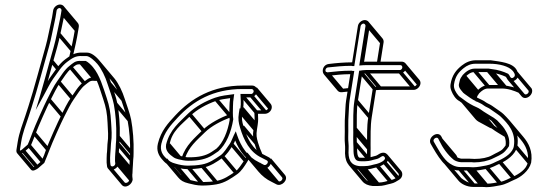

<svg xmlns="http://www.w3.org/2000/svg" viewBox="-20 -698 2349 827"><path d="M238.4 -678.5C224.9 -678.5 211.1 -666.6 208.9 -653L206.7 -639C205.3 -630 203.5 -618 200.3 -604.5C192.4 -571.5 186.2 -532.6 176.6 -498.9C153.7 -418.8 127.2 -316.3 101.8 -238.2L89.1 -199.2C77.4 -163.1 62.8 -128.4 56.1 -86L51.2 -55C50.2 -48.7 50 -42.6 53.8 -38.1C61.2 -29.3 74.3 -36.6 83.8 -43.4L111.2 -67C114.7 -73.8 133.5 -122.7 133.9 -123.5C144.5 -152.3 183.8 -240.6 197.3 -266.5C210.4 -292.6 225.7 -323.8 238.5 -341.2C254.1 -362.4 268.3 -388.8 287.6 -403.2C304.8 -416 308.4 -422.7 327.2 -420.5L343.7 -420.5C390.9 -390.9 405.8 -326.6 425 -269.6C436.6 -235.1 441.4 -210.6 443.3 -168.5C444.8 -136 447.9 -109.8 442.9 -78L442.8 -77.7L442.8 -77.4C441.9 -65.3 441.8 -46 440 -35L440 -34.6C439.3 -19.9 439.1 -12.3 439.3 2.6L440.5 13.3C441.2 49.5 491.2 33.2 491.8 3.5L490.5 -7.7C489.8 -13.9 490.6 -19.8 491 -22L491.1 -22.5C491.3 -27.7 491.3 -31.2 491.7 -39.4C493.2 -49.5 493 -68.3 494.2 -80.3C495.1 -88.8 496.2 -99.3 495.9 -110.2C497.5 -159 492.8 -213.3 485.2 -253.5C480 -281.2 466.9 -313.7 458 -342.2C447.9 -374.3 431.8 -408.2 414 -430.2C402.9 -444.3 379 -471.5 354.7 -471.5H338C302.6 -473.6 282.2 -458.3 261.3 -442.7C232.9 -421.6 217.1 -392.8 197.6 -366.7C193.2 -360.9 190.1 -355.5 185.7 -347.9C194.2 -378.2 202.7 -411.2 209.2 -434.1C219.3 -469.5 232.5 -513.5 239.9 -551.7C245.7 -581.7 253.2 -610.5 257.7 -639L259.9 -653C262.1 -666.6 252.1 -678.5 238.4 -678.5ZM244.9 -653 242.7 -639C238.4 -611.5 230.9 -582.9 225 -552.3C217.7 -514.9 204.6 -471.7 194.6 -435.9C183.2 -395.2 165.4 -328.7 153.2 -288.1L133.9 -224.1L167 -284.3C180.8 -309.4 196.6 -341.9 209.4 -359.3C229.4 -386.4 245.1 -413.4 269.1 -431.3C290 -446.8 305.1 -458.7 334.8 -456.5L335 -456.5H352.3C365.7 -456.5 388.2 -435.8 399.4 -422.5C417.1 -401.4 433.5 -368.3 443.4 -335.8C452.9 -306.5 465.4 -274.6 470.3 -248.5C477.7 -209.3 482.3 -155.8 480.7 -108.1C480.4 -97.6 480.5 -88.3 479.2 -80L479.1 -79.7C478.3 -68 478.1 -47.7 476.7 -39L476.6 -38.6C476.2 -23.6 474.9 -18.9 475.4 -4.3L476.6 6.5C475.8 20.5 455.6 23.6 455.7 10.5L454.4 -0.6C454.3 -16 453.8 -21.9 455.1 -35.4C456.5 -49.4 457.2 -67.8 457.9 -78.3C463.4 -114.2 460.3 -140 458.5 -171.5C456.2 -213.8 451.6 -240.6 439.5 -276.4C424 -322.1 410.1 -373.6 380.1 -409.2C372.1 -418.8 361 -429.5 349.7 -435.5L330.5 -435.5C303.8 -438 293.4 -425 280 -414.8C257.6 -397.9 241.7 -369.2 226.7 -348.8C210.9 -327.2 196.7 -296.5 183.9 -271.5C170 -244.3 130.9 -156.9 119.7 -126.5C113.1 -110.5 107.2 -91.6 99.3 -75L75.7 -54.6C70.2 -49.9 67.7 -50 65.9 -49.4C65.7 -51.2 65.8 -52.4 66.2 -55L71.1 -86C77.5 -126.2 91.5 -159.7 103.6 -196.8L116.2 -235.8C141.9 -314.9 168.3 -416.9 191.2 -497.1C201.3 -532.5 207.3 -570.4 215.1 -603.5C218.5 -617.9 220.2 -629.4 221.7 -639L223.9 -653C224.7 -657.9 231.2 -663.5 236.1 -663.5C241 -663.5 245.7 -657.9 244.9 -653ZM73.6 -43.7 133.1 27 145.4 16.4 85.9 -54.3ZM99.1 -65.7 158.6 5 170.9 -5.6 111.4 -76.3ZM120.6 -119.7 180.2 -49 192.4 -59.6 132.9 -130.3ZM184.5 -263.7 244 -193 256.3 -203.6 196.7 -274.3ZM226.5 -339.7 286 -269 298.3 -279.6 238.8 -350.3ZM277.6 -403.7 337.1 -333 349.4 -343.6 289.9 -414.3ZM322.7 -422.7 382.2 -352 394.4 -362.6 334.9 -433.3ZM340.6 -422.7 390.8 -363 403.1 -373.7 352.9 -433.3ZM478.1 10.3 537.6 81 549.9 70.4 490.3 -0.3ZM476.8 -0.7 536.3 70 548.6 59.4 489.1 -11.3ZM477.3 -16.7 536.9 54 549.1 43.4 489.6 -27.3ZM478 -33.7 537.5 37 549.8 26.4 490.3 -44.3ZM480.5 -74.7 540 -4 552.3 -14.6 492.8 -85.3ZM482.1 -103.7 541.6 -33 553.9 -43.6 494.4 -114.3ZM471.6 -245.7 531.1 -175 543.4 -185.6 483.9 -256.3ZM444.6 -333.7 504.1 -263 516.3 -273.6 456.8 -344.3ZM195.8 -429.7 224.6 -395.4 236.9 -406 208.1 -440.3ZM226.3 -546.7 285.8 -476 298.1 -486.6 238.6 -557.3ZM244.1 -633.7 303.6 -563 315.9 -573.6 256.3 -644.3ZM246.3 -647.7 305.8 -577 318.1 -587.6 258.6 -658.3ZM278 -451.7 292.7 -450.5C302 -489 311.2 -530.3 317.2 -568.3L319.4 -582.3C320.6 -589.3 318.3 -595.5 314.5 -600L255 -670.8L242.7 -660.2L302.2 -589.4C304.1 -587.3 304.8 -584.5 304.4 -582.3L302.2 -568.3C296.5 -532.2 287 -489.7 278 -451.7ZM536.2 31.7 536.1 32.1C535 47.2 535.1 51.7 534.9 66.4L536.1 77.2C537.1 85.9 521.9 93.8 516.8 87.7L457.2 17L445 27.6L504.5 98.3C520.2 117 550.8 95.5 551.3 74.2L550 63C549.3 56.8 550.2 50.9 550.5 48.7L550.6 48.2C550.6 43.1 550.8 39.5 551.3 31.3C552.7 21.2 552.5 2.4 553.7 -9.6C554.6 -18.1 555.7 -28.6 555.4 -39.5C557 -88.2 552.3 -142.5 544.8 -182.7C539.5 -210.5 526.4 -243 517.5 -271.5C507.4 -303.7 491.3 -337.4 473.5 -359.5L414 -430.3L401.7 -419.7L461.1 -349C477.8 -329.2 493.2 -296 502.9 -265.1C512.2 -235.7 524.9 -203.9 529.8 -177.8C537.2 -138.6 541.8 -85 540.2 -37.4C540 -26.9 540 -17.6 538.7 -9.3L538.6 -9C537.8 2.7 537.6 23 536.2 31.7ZM403.5 -364.8H390C363.4 -367.2 353.7 -353.6 339.7 -344.3C317.4 -329.3 300.4 -297.3 286.2 -278.1C270.4 -256.5 256.2 -225.8 243.4 -200.8C229.5 -173.6 190.4 -86.2 179.2 -55.8C174.1 -39.5 166.6 -20.8 158.8 -4.3L135.2 16.1C129.3 21.1 126.6 21 125.1 21.4L66.1 -48.7L53.8 -38.1L113.3 32.6C120.8 41.5 133.6 33.9 143.3 27.4L170.7 3.7C174.2 -3 193 -52 193.4 -52.8C204 -81.6 243.3 -169.8 256.8 -195.8C270 -221.9 285.4 -253 298 -270.5C313.3 -291.7 328 -318.3 347.1 -332.4C364.3 -345.2 367.5 -351.9 386.7 -349.8H401.1Z M906.4 -277.1C866.3 -263 821.8 -239.1 790.4 -208.9C753.1 -171.6 710.9 -139.3 695.4 -75.4L695.4 -75C690.8 -46.4 712 -32 726.9 -20.9C738.7 -12.1 758.1 -10.4 768.4 -7.7C776.4 -6 785 -5.5 792.9 -5.5C835.1 -5.5 868.3 -12 897.4 -31L920.3 -46.3C954.4 -75.8 976 -129.3 984.5 -183L984.7 -184.2C982.2 -199 983.1 -225.9 983.5 -240.1C983.4 -251.8 984.7 -266.2 987.5 -284L988.8 -292.6C959.3 -288.5 932.5 -286.3 906.4 -277.1ZM971.2 -275.3C969.3 -261.5 968.4 -248.1 968.3 -237.9C968.1 -224.9 966.5 -200.5 969.3 -181.8C960.9 -131.4 940.6 -82.6 912.2 -57.7L890.4 -43C865.6 -26.9 836 -20.5 795.2 -20.5C788.2 -20.5 782.5 -20.6 774.1 -22.3C762.6 -24.8 742.3 -28.8 737.9 -32.9C725.6 -44.2 706.5 -50.3 710.3 -74.6C719.5 -132.7 760.8 -160.4 800.2 -199.1C827.7 -226.1 869.7 -249 909.1 -262.9C928.2 -269.7 948.9 -272 971.2 -275.3ZM1066.2 -329.5H1026.2C896 -329.5 804.4 -275.5 734.8 -200.6C704.1 -167.5 673.5 -134.8 660.1 -79.6C652.7 -48.9 664.1 -28.2 676.9 -13C689.9 2.5 702.4 14.9 730 21.3C746.6 25.2 765.6 30.5 787.2 30.5C808.8 30.5 829 28.9 849.3 25.4C886.5 18.9 913.5 -0.8 938.5 -18.1C956.4 -30.5 971.3 -54.3 982.1 -71.7C986.9 -78.7 989.4 -84.5 992.9 -92.8C1011.7 -47.1 1041.5 -7 1087.5 14.8L1108.8 25.8C1138 39.3 1163.6 -8.8 1137.4 -20.8L1116.2 -31.8C1067.1 -54.4 1043.9 -102.6 1028.4 -155.1C1022.6 -175.1 1020.1 -186.6 1023.9 -211L1027.1 -231C1030 -249.2 1029.2 -261.8 1028.3 -278.5H1058.1C1071.5 -278.5 1085.3 -289.3 1087.6 -303.5C1089.8 -317.3 1080.1 -329.5 1066.2 -329.5ZM1012.1 -231 1008.9 -211C1004.7 -184.5 1007.8 -169.3 1013.8 -148.9C1029.9 -94.2 1055.6 -42.1 1107.8 -18.2L1129 -7.2C1141.1 -1.7 1127.2 16.8 1117.2 12.2L1095.9 1.2C1047.3 -21.9 1018.5 -65.5 1001.1 -116.3L995.6 -132.5L987.2 -115.4C980.2 -101.2 976.2 -87.7 969.8 -78.6C958.2 -61.9 944.3 -39.4 931.1 -29.9C905.7 -12.8 881.6 4.9 849 10.6C829.7 14 810.6 15.5 789.6 15.5C769.8 15.5 752.4 11.7 736 6.8C716.9 1.8 709.4 -3.7 696.2 -15.9C680.8 -30.1 668.1 -48.7 674.9 -78.4C687.5 -129 714.5 -158.2 745.3 -191.4C812 -263.4 898.2 -314.5 1023.8 -314.5H1063.8C1069.1 -314.5 1073.4 -308.8 1072.6 -303.5C1071.7 -298.3 1066.1 -293.5 1063.8 -293.5H1015.7C1016.5 -272.4 1018.9 -252.9 1015.4 -231ZM1018.3 -146.7 1077.8 -76 1090.1 -86.6 1030.6 -157.3ZM1013.6 -205.7 1073.1 -135 1085.4 -145.6 1025.9 -216.3ZM1016.8 -225.7 1076.3 -155 1088.6 -165.6 1029.1 -236.3ZM1017.5 -280.7 1077 -210 1089.3 -220.6 1029.8 -291.3ZM1056.5 -280.7 1116 -210 1128.3 -220.6 1068.8 -291.3ZM1077.3 -298.2 1136.8 -227.5 1149.1 -238.1 1089.5 -308.8ZM730 19.3 789.5 90 801.8 79.4 742.3 8.7ZM785.5 28.3 845.1 99 857.3 88.4 797.8 17.7ZM846.3 23.3 905.9 94 918.1 83.4 858.6 12.7ZM932 -18.7 991.5 52 1003.8 41.4 944.3 -29.3ZM973.1 -69.7 1032.6 1 1044.9 -9.6 985.3 -80.3ZM1088.9 13.3 1148.4 84 1160.7 73.4 1101.2 2.7ZM1110.2 24.3 1169.7 95 1182 84.4 1122.5 13.7ZM700.1 -69.7 746.5 -14.6 758.8 -25.2 712.4 -80.3ZM792.5 -198.7 852 -128 864.3 -138.6 804.8 -209.3ZM904.9 -264.7 964.5 -194 976.7 -204.6 917.2 -275.3ZM978 -208.7C975.1 -207.9 972.2 -207.1 969.2 -206.4C929.5 -190.6 884.7 -168.4 853.2 -138.2C818 -103 780.4 -73.4 762 -17.5L776.4 -15C793 -65.6 826.4 -92.4 863.1 -128.4C890.6 -155.4 932.8 -177 972 -192.2C973.6 -192.8 977.1 -193.6 979.5 -194.2ZM1135.2 -5.1 1194.7 65.6C1201.3 73.4 1188.6 86.8 1180 82.9L1158.8 71.9C1137.7 61 1119.7 47.5 1105 30L1045.5 -40.7L1033.2 -30.1L1092.7 40.6C1108.3 59.2 1127.6 74.8 1150.4 85.5L1171.7 96.5C1193.6 106.6 1224.5 75.8 1207 55L1147.5 -15.7ZM1041.9 -26C1039 -19 1036.1 -12.8 1032.7 -7.9C1021.1 8.8 1007.1 31.3 993.9 40.8C968.5 57.9 944.5 75.6 911.8 81.3C892.5 84.7 873.4 86.2 852.4 86.2C832.5 86.2 815.3 81.3 798.5 77.4C780.1 73.2 772.1 65.3 759.2 55L700.1 -15.3L687.8 -4.7L747.7 66.5C758.2 79 769 86.4 792.8 92C809.4 96 828.5 101.2 850 101.2C871.7 101.2 891.9 99.6 912.2 96.1C949.4 89.6 976.3 69.9 1001.3 52.6C1019.3 40.2 1034.2 16.4 1044.9 -1C1049.7 -7.8 1052.8 -15 1055.8 -22.2ZM1074.9 -160.3 1071.8 -140.3C1067.6 -113.8 1070.6 -98.6 1076.6 -78.2C1081.8 -60.8 1087.9 -43.8 1095.4 -27.8L1109.4 -35.9C1102.1 -51 1096.3 -67.5 1091.2 -84.4C1085.4 -104.4 1082.9 -115.9 1086.8 -140.3L1089.9 -160.3C1092.8 -178.4 1092 -191.1 1091.2 -207.8H1120.9C1134.4 -207.8 1148.2 -218.6 1150.4 -232.8C1151.6 -240 1149.4 -246.5 1145.5 -251.2L1085.9 -321.9L1073.7 -311.3L1133.2 -240.6C1135 -238.4 1135.8 -235.5 1135.4 -232.8C1134.6 -227.6 1128.9 -222.8 1123.3 -222.8H1075.2C1076 -201.7 1078.4 -182.2 1074.9 -160.3Z M1491.6 -393.5H1490.3C1454.4 -393.5 1424 -390.1 1391.3 -386.5C1387.2 -386 1385.3 -386.9 1383.9 -388.6C1378.9 -394.5 1383 -406.2 1392.5 -407.6C1425.3 -411.1 1457.9 -414.4 1492.8 -414.5C1498.9 -412.9 1497.5 -413.5 1506 -413.4L1533.3 -586C1534.1 -590.9 1540.6 -596.5 1545.5 -596.5C1550.4 -596.5 1555.1 -590.9 1554.3 -586L1527.4 -415.8C1536.9 -416.6 1547.2 -417.5 1557.1 -417.5H1704.1C1710.3 -417.5 1713.8 -412.4 1712.8 -406C1711.9 -400.4 1705.8 -396.5 1704.1 -396.5H1558.1C1548.4 -396.5 1536.9 -394.9 1527.1 -393.3L1506.6 -264C1499.9 -221.4 1502.1 -179.3 1501.5 -142.8L1501.7 -127.8C1501.8 -111.2 1500.7 -97.1 1501.7 -80.4C1504 -60.7 1499.1 -31.2 1510.5 -13.4C1515.1 -5.6 1523.4 -3.5 1533.9 -3.5H1552.9C1573.5 -3.5 1585.9 -9.8 1600.8 -12.6C1619.3 -16.4 1626.9 -33.1 1635.8 -22.4C1648.2 -7.8 1610.6 6.1 1603.5 7.7C1580.8 12.1 1573.2 17.5 1549.6 17.5H1528.9C1488 13.6 1478.8 -13.2 1481.6 -55.7C1482.8 -75.2 1479.2 -90.8 1479.9 -107.9C1481.2 -142.5 1478.8 -172.1 1481.7 -207.6C1483.1 -225.3 1482.9 -246.8 1485.6 -264L1506 -392.4L1498.6 -392.5C1498.4 -392.5 1495.8 -393.2 1494.9 -393.5ZM1709.8 -432.5H1562.8C1558 -432.5 1553.3 -432.4 1548.3 -432.1L1572.6 -586C1574.8 -599.6 1564.8 -611.5 1551.2 -611.5C1537.6 -611.5 1523.8 -599.6 1521.6 -586L1496.8 -429.5C1460.4 -429.2 1429.4 -426.6 1396.3 -422.5C1361.8 -418.2 1361.9 -367.1 1394.1 -371.6C1425.8 -375 1453.6 -378.3 1488.8 -378.5L1470.6 -264C1467.6 -245 1467.9 -223.2 1466.5 -206.4C1463.5 -169.7 1466 -139.5 1464.7 -106.1C1463.9 -86.8 1467.4 -71 1466.5 -54.3C1463.2 -6.2 1477.7 27.6 1525.9 32.5H1547.2C1573.7 32.5 1584.1 26.5 1604.4 22.3C1619.4 19.2 1629 11.6 1638.3 6.4C1662.7 -7.5 1653.8 -36.3 1636.6 -39.8C1619.3 -43.4 1606.8 -28.9 1599.9 -27.3C1582.7 -23.2 1572.2 -18.5 1555.3 -18.5H1536.3C1527.8 -18.5 1526.5 -19.1 1525 -20.9C1515.3 -32.4 1519.6 -60 1516.9 -83.8C1515.9 -99.3 1517 -112.9 1516.9 -130.2L1516.7 -145.1C1517.3 -181.9 1515.2 -223.6 1521.6 -264L1540.1 -380.5C1544.8 -381.1 1550.9 -381.5 1555.8 -381.5H1701.8C1715.8 -381.5 1729.2 -393.8 1731.4 -407.5C1733.6 -421.4 1723.5 -432.5 1709.8 -432.5ZM1511 -12.7 1514.5 -8.5 1526.8 -19.2 1523.3 -23.3ZM1503.2 -76.7 1562 -6.8 1574.3 -17.4 1515.5 -87.3ZM1503.1 -123.7 1562.6 -53 1574.9 -63.6 1515.4 -134.3ZM1503 -138.7 1562.5 -68 1574.8 -78.6 1515.3 -149.3ZM1508 -258.7 1567.5 -188 1579.8 -198.6 1520.3 -269.3ZM1527.5 -381.7 1587 -311 1599.3 -321.6 1539.8 -392.3ZM1550.8 -383.7 1610.3 -313 1622.6 -323.6 1563.1 -394.3ZM1696.8 -383.7 1756.3 -313 1768.6 -323.6 1709.1 -394.3ZM1717.7 -402.2 1777.2 -331.5 1789.5 -342.1 1730 -412.8ZM1559 -580.7 1618.5 -510 1630.8 -520.6 1571.3 -591.3ZM1388.2 -373.7 1447.7 -303 1460 -313.6 1400.5 -384.3ZM1486.3 -380.7 1490.5 -375.7 1502.8 -386.3 1498.6 -391.3ZM1521.2 30.3 1580.7 101 1593 90.4 1533.5 19.7ZM1542.2 30.3 1601.7 101 1614 90.4 1554.5 19.7ZM1597.8 20.3 1657.3 91 1669.6 80.4 1610.1 9.7ZM1629.2 5.3 1688.7 76 1701 65.4 1641.5 -5.3ZM1635.8 -22.4 1695.3 48.3C1707.7 63 1670.1 76.8 1663 78.4C1640.3 82.8 1632.7 88.2 1609.1 88.2H1588.4C1570 88.2 1560.5 81.1 1553.2 72.4L1493.7 1.7L1481.4 12.3L1540.9 83C1550.8 94.8 1565.3 101.2 1585.4 103.2H1606.7C1633.2 103.2 1643.6 97.2 1663.9 93C1678.9 90 1688.5 82.3 1697.8 77.1C1715.1 67.2 1716 47.7 1707.6 37.7L1648.1 -33ZM1486.1 -319.1C1475.5 -318.1 1465.2 -317 1454.1 -315.7C1450 -315.3 1448.1 -316.2 1446.7 -317.9L1387.2 -388.6L1374.9 -378L1434.4 -307.3C1438.5 -302.4 1445.5 -299.9 1453.6 -300.9C1464.1 -302.1 1474.9 -303.2 1485.3 -304.2ZM1555.4 -593.2 1614.9 -522.4C1616.8 -520.3 1617.5 -517.5 1617.2 -515.3L1602.9 -425H1617.9L1632.2 -515.3C1633.3 -522.3 1631 -528.5 1627.2 -533L1567.7 -603.8ZM1586.6 -322.6 1566.2 -193.3C1559.4 -150.7 1561.6 -108.6 1561 -72.1L1561.2 -57.1C1561.3 -40.8 1560.2 -27 1561.2 -10.7L1576.3 -13.8C1575.5 -29 1576.5 -42.5 1576.4 -59.5L1576.2 -74.4C1576.8 -111.2 1574.8 -152.8 1581.2 -193.3L1599.6 -309.8C1604.3 -310.4 1610.4 -310.8 1615.3 -310.8H1761.3C1775.3 -310.8 1788.7 -323.1 1790.9 -336.8C1792 -343.7 1790 -349.8 1786.3 -354.2L1726.8 -424.9L1714.5 -414.3L1774 -343.6C1775.6 -341.7 1776.3 -339.3 1775.9 -336.8C1775 -331.2 1768.6 -325.8 1763.6 -325.8H1617.6C1607.9 -325.8 1596.4 -324.2 1586.6 -322.6Z M2014.6 37.5H2015.1C2036.2 37.5 2058.2 32.6 2075.8 29.4C2100 24.9 2117.1 13.3 2135.1 5.9C2161.5 -6.3 2199.3 -30.6 2208.2 -67.4L2208.2 -67.7L2208.3 -68C2219 -135.6 2181.3 -174.3 2148.6 -206.7C2140.7 -214.5 2122.1 -226.2 2114 -232.2L2099.4 -242.4C2089.9 -248.9 2080.8 -251.7 2072.9 -257.2C2062.2 -265.7 2050.8 -269.3 2040.8 -274.8L2027.1 -281.7L2014.6 -289.5C2011.9 -291.2 2008.4 -293.7 2005.2 -296.2C1997.2 -302.5 1989.6 -305.9 1984.6 -311.8C1979.9 -317.4 1970.8 -330.4 1971.6 -335C1972.1 -338.7 1973.3 -343 1974.5 -347.5L1974.6 -348C1975.1 -351 1975.7 -352.9 1977.2 -355.9L1984.5 -366.9C1994.3 -376.9 2007.5 -387.5 2022.4 -387.5H2080.8C2083.5 -387.5 2089.2 -386.1 2094.2 -385.5C2119.4 -382.6 2141.9 -375.1 2159.2 -367.1C2160 -366.7 2159.8 -366.7 2159.8 -366.7C2161 -365.2 2162.8 -360.8 2164.5 -357.7C2171.7 -343.8 2191 -344.7 2203.1 -355.7C2216.2 -367.6 2213.3 -382.3 2206.7 -394.2C2190.4 -428.6 2133.5 -432.4 2093 -438.5H2030.5C2005.5 -438.5 1985.2 -428.7 1968.7 -415.5C1944.7 -396.4 1926.7 -373.9 1920.6 -335C1918.9 -324.8 1920.5 -314.9 1924.9 -305.2C1930.7 -290.2 1942.8 -270.2 1959 -262.4L1969.2 -254.8C1978 -248.2 1986.5 -242 1997.1 -236.3L2010 -229.3C2020.4 -223.7 2030.6 -220.8 2038.9 -214.7C2058.9 -200.2 2076.8 -190.7 2097.2 -177.6L2109.9 -168.2C2130 -144.6 2163.8 -117.6 2157.8 -71.8C2154.6 -67 2149.6 -60.3 2145.1 -55.8C2135.8 -46.1 2117.4 -39.6 2099.5 -29.3C2081.4 -18.8 2052.9 -13.5 2024.6 -13.5C2019.8 -13.5 2011.5 -14.5 2002.3 -14.5H1967.3C1963 -14.5 1946.4 -20.8 1944.9 -22C1920.4 -41.8 1899.4 -71.6 1886.1 -100.1L1881.5 -109.2C1866.8 -137.9 1821.5 -106.9 1834.5 -79.7C1848.7 -54.7 1864.9 -25.7 1884.6 -2.2C1899.3 15.1 1923.2 36.5 1959.2 36.5H1994.2C2003 36.5 2009.5 37 2014.6 37.5ZM2021.3 1.5H2021.8C2051 1.5 2082.6 -4.6 2105.3 -16.5C2117.4 -22.9 2141.8 -31.6 2155.4 -46.5C2162 -53.2 2167.1 -60.4 2172.3 -68.2L2172.6 -70C2177.8 -103.1 2163.5 -126.2 2152.7 -143.6C2145.2 -155.6 2128 -172.1 2121.2 -179.8L2107.1 -190.4C2086 -203.9 2068.2 -213 2049.1 -227.3C2038.2 -234.8 2027.8 -237.8 2018.8 -242.7L2005.9 -249.7C1996.1 -255 1988.3 -260.7 1979.5 -267.2L1968.2 -275.6C1964.2 -278.7 1958.8 -281.6 1954.1 -287.1C1944.3 -298.8 1932.6 -316.4 1935.6 -335C1941.1 -369.8 1955.3 -387.1 1977.1 -404.5C1991.3 -415.8 2007.3 -423.5 2028.1 -423.5H2089.5C2129.4 -423.5 2171.3 -413.1 2188.3 -392.9C2192.8 -387.6 2203.1 -374.4 2193.8 -366C2178.6 -352.2 2175.7 -375.4 2168.4 -380.4C2147.5 -390 2126.1 -397.3 2098.3 -400.4C2093 -401.1 2088.4 -401.8 2084.4 -402.5H2024.8C2001.8 -402.5 1983.6 -386.4 1973.1 -375L1964.5 -362.1C1962.1 -358 1960.4 -352.4 1959.7 -348.5C1958 -342.6 1957.3 -339.5 1956.6 -335C1954.5 -322 1964.7 -311 1968.8 -306.1C1975.5 -295.6 1987 -290 1994.7 -283.8C1998.6 -280.9 2001.6 -278.8 2005 -276.5L2018 -268.3L2032.1 -261.2C2043.3 -255.6 2053.9 -251.6 2062.5 -244.8C2071.8 -237.5 2081.9 -234.8 2089.4 -229.6L2103.6 -219.8C2112.6 -213.5 2131.4 -200.9 2137.1 -195.3C2167.8 -164.8 2202.9 -129 2193.3 -68.3C2188.8 -40 2155.6 -19.2 2130.9 -7.7C2110.4 0.8 2095.7 10.8 2075.3 14.6C2057.5 17.9 2036 22.5 2017.9 22.5C2011.3 22.5 2005.3 21.5 1996.6 21.5H1961.6C1939.6 21.5 1918.8 9.1 1906.9 -1.9C1882.2 -25 1865.3 -59.3 1848.1 -88.3C1842.6 -99.3 1862.2 -111.4 1867.7 -100.8L1872.2 -91.9C1886.1 -62.3 1908.4 -30.7 1934.2 -9.9C1939.5 -5.4 1955 0.5 1964.9 0.5H1999.9C2009.4 0.5 2016.3 0.8 2021.3 1.5ZM2037.9 -215.7 2097.4 -145 2109.7 -155.6 2050.1 -226.3ZM2096 -178.7 2151.8 -112.4 2164.1 -123 2108.3 -189.3ZM1954.3 34.3 2013.8 105 2026.1 94.4 1966.6 23.7ZM1989.3 34.3 2048.8 105 2061.1 94.4 2001.6 23.7ZM2010.1 35.3 2069.6 106 2081.9 95.4 2022.4 24.7ZM2069.4 27.3 2128.9 98 2141.2 87.4 2081.7 16.7ZM2127 4.3 2186.5 75 2198.8 64.4 2139.3 -6.3ZM2194.6 -62.7 2254.1 8 2266.4 -2.6 2206.9 -73.3ZM1969.1 -305.7 1976.3 -297.1 1988.6 -307.8 1981.4 -316.3ZM1957.9 -329.7 1998.9 -280.9 2011.2 -291.5 1970.2 -340.3ZM1964.7 -353.7 2024.2 -283 2036.5 -293.6 1977 -364.3ZM1972.6 -365.7 2032.1 -295 2044.4 -305.6 1984.9 -376.3ZM2017.4 -389.7 2076.9 -319 2089.2 -329.6 2029.7 -400.3ZM2076.4 -389.7 2135.9 -319 2148.2 -329.6 2088.7 -400.3ZM2090.1 -387.7 2149.6 -317 2161.9 -327.6 2102.4 -398.3ZM2157.1 -368.7 2162.4 -362.3 2174.7 -372.9 2169.4 -379.3ZM2197.5 -377.7 2256.6 -307.5C2260.8 -297.2 2245.1 -286.3 2238.9 -293.7L2179.4 -364.4L2167.1 -353.8L2226.6 -283.1C2244.6 -261.7 2282.5 -292 2269.7 -317.1L2209.8 -388.3ZM2214.7 -298.2 2222.6 -312.1C2201.1 -321.4 2173.3 -327.1 2143.9 -331.8H2084.3C2061.1 -331.8 2043.3 -315.6 2032.6 -304.3L2024.6 -292.3L1973.3 -353.3L1961 -342.7L2031.3 -259.2L2034.1 -277.3C2034.6 -280.3 2035.2 -282.2 2036.7 -285.2L2044 -296.2C2053.8 -306.2 2067 -316.8 2081.9 -316.8H2140.3C2169.2 -316.8 2194.2 -307.1 2214.7 -298.2ZM2074.1 108.2H2074.6C2095.7 108.2 2117.8 103.3 2135.3 100.1C2159.5 95.6 2176.6 84.1 2194.6 76.6C2221.6 66.4 2258.6 38.5 2267.7 3L2267.8 2.7C2275.6 -46.8 2257 -81.4 2234.4 -108.2L2174.9 -178.9L2162.6 -168.3L2222.1 -97.6C2243.7 -72 2259.8 -41.3 2252.8 2.4C2248.4 30.7 2215.2 51.5 2190.4 63C2169.9 71.5 2155.3 81.6 2134.8 85.3C2117 88.6 2095.5 93.2 2077.4 93.2C2070.8 93.2 2064.8 92.2 2056.1 92.2H2021.1C1999.1 92.2 1978.9 78.8 1966.7 69L1907.5 -1.3L1895.2 9.3L1955.1 80.5C1966.4 94 1990.6 107.2 2018.7 107.2H2053.7C2062.5 107.2 2069.1 107.5 2074.1 108.2ZM1873.1 -90.7 1932.1 -20.6C1934.1 -16.3 1935.9 -12.7 1938.1 -8.7L1951.7 -17.3C1949.4 -21.5 1947.4 -25.8 1945.4 -30L1885.3 -101.3ZM2164 -121.3C2144 -134 2127.1 -143.1 2108.6 -156.6C2098.4 -164 2087.6 -167.2 2079.3 -171.5L2020.5 -241.3L2008.2 -230.7L2068.5 -159.1C2079.1 -153.4 2089.7 -150 2098.4 -144C2117.4 -129.9 2135.1 -120.6 2154.5 -108.3ZM2001.5 -243C2001.5 -243 1996.6 -247.2 1996 -247.9L1980.5 -266.3L1968.2 -255.7L2028.2 -184.5C2035.4 -175.9 2045.8 -171.4 2056.6 -165.6L2094.7 -144.9L2007.6 -248.3Z"/></svg>

Font: CiSf OpenHand
Style: GlsObl
Weight: 400
Foundry: Cannot Into Space Fonts
Version: Version 0.7892